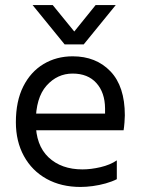

<svg xmlns="http://www.w3.org/2000/svg" viewBox="-20 -736 562 761"><path d="M93.8 -219.7V-285.8H396.4Q396.4 -288.8 396.4 -296.1Q396.4 -303.5 396.4 -306.5Q395.8 -369.5 361.9 -407Q328.1 -444.4 267.9 -444.4Q207 -444.4 164.3 -396.4Q121.7 -348.4 121.7 -251.6Q121.7 -160.3 172.4 -112.4Q223.2 -64.6 306.6 -64.6Q340.6 -64.6 378.6 -73.5Q416.6 -82.4 443 -100.4V-25.8Q424.2 -16.2 399 -9.1Q373.7 -2 347.8 1.5Q321.8 5 299 5Q222.5 5 164.7 -27Q106.8 -59.1 74.9 -117.3Q42.9 -175.5 42.9 -251.6Q42.9 -334.8 72.1 -393.1Q101.4 -451.4 152.5 -482.1Q203.6 -512.8 268.2 -512.8Q360.7 -512.8 417.7 -453.3Q474.8 -393.8 474.8 -278.9Q474.8 -270.1 473.4 -250.9Q471.9 -231.7 469.9 -219.7ZM236.1 -560.1H311.9L438.7 -715.8H358.9L274.4 -611.1L189.1 -715.8H109.3Z"/></svg>

Font: Hind Variable Light
Style: Regular
Weight: 300
Designer: Manushi Parikh, Satya Rajpurohit
Foundry: Indian Type Foundry
Version: Version 3.000